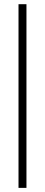

<svg xmlns="http://www.w3.org/2000/svg" viewBox="-20 -712 215 918"><path d="M68.5 186.3V-691.9H106.5V186.3Z"/></svg>

Font: Playfair
Style: Regular
Weight: 400
Designer: Claus Eggers Sørensen
Foundry: Claus Eggers Sørensen
Version: Version 2.001;gftools[0.9.30]